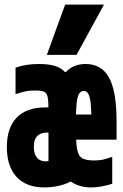

<svg xmlns="http://www.w3.org/2000/svg" viewBox="-20 -810 540 840"><path d="M174 10Q95 10 52.5 -36Q10 -82 10 -167Q10 -251 53 -295.5Q96 -340 177 -340H222V-230H188Q158 -230 143 -215Q128 -200 128 -168Q128 -137 141.5 -120.5Q155 -104 180 -104Q183 -104 187 -104.5Q191 -105 192 -106V-336Q192 -371 188 -387.5Q184 -404 172 -409Q160 -414 135 -414Q114 -414 97.5 -411.5Q81 -409 48 -398V-514Q71 -522 95.5 -526Q120 -530 151 -530Q193 -530 220.5 -521.5Q248 -513 264 -495H268Q284 -512 305.5 -521Q327 -530 354 -530Q401 -530 431 -503.5Q461 -477 475.5 -422Q490 -367 490 -280V-199H283V-309H391L380 -264V-274Q380 -326 377 -356Q374 -386 366.5 -399Q359 -412 346 -412Q333 -412 325.5 -399Q318 -386 315 -356Q312 -326 312 -274V-246Q312 -187 317.5 -157Q323 -127 340 -117.5Q357 -108 391 -108Q414 -108 430 -111.5Q446 -115 471 -124V-6Q449 1 425 5.5Q401 10 379 10Q353 10 330.5 3.5Q308 -3 291 -15H287Q265 -3 234.5 3.5Q204 10 174 10ZM315 -570H185L265 -790H435Z"/></svg>

Font: M PLUS Code Latin
Style: Bold
Weight: 700
Designer: Coji Morishita
Foundry: UNDERFOREST DESIGN
Version: Version 1.002; ttfautohint (v1.8.3)